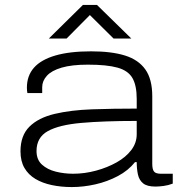

<svg xmlns="http://www.w3.org/2000/svg" viewBox="-20 -746 725 778"><path d="M271 12Q228 12 190 4Q152 -4 123.5 -21Q95 -38 79 -65.5Q63 -93 63 -133Q63 -197 99.5 -233Q136 -269 201.5 -284.5Q267 -300 352.5 -303Q438 -306 534 -306V-345Q534 -400 516.5 -430Q499 -460 456 -472Q413 -484 336 -484Q271 -484 230 -472Q189 -460 170 -439Q151 -418 151 -393V-369H91Q90 -374 89.5 -379Q89 -384 89 -391Q89 -439 117.5 -471.5Q146 -504 204 -521Q262 -538 349 -538Q432 -538 486.5 -521Q541 -504 569 -464.5Q597 -425 597 -356V-82Q597 -60 604 -51Q611 -42 632 -42H680V-2Q662 5 643 7.5Q624 10 610 10Q576 10 560 -3Q544 -16 539 -38.5Q534 -61 534 -89H527Q500 -55 457.5 -32.5Q415 -10 366.5 1Q318 12 271 12ZM276 -42Q323 -42 369 -54.5Q415 -67 452.5 -88Q490 -109 512 -138Q534 -167 534 -202V-256Q401 -256 310 -248Q219 -240 173.5 -214.5Q128 -189 128 -134Q128 -99 150 -79Q172 -59 206 -50.5Q240 -42 276 -42ZM178 -590 316 -726H373L512 -590H440L329 -700H359L250 -590Z"/></svg>

Font: Archivo Expanded ExtraLight
Style: Regular
Weight: 250
Width: 7
Designer: Hector Gatti
Foundry: Omnibus-Type
Version: Version 2.001